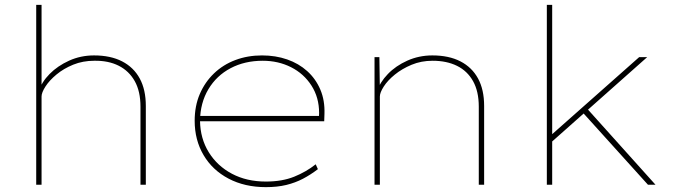

<svg xmlns="http://www.w3.org/2000/svg" viewBox="-20 -760 2772 790"><path d="M129 0V-740H151V-388L140 -385Q151 -422 184 -455.5Q217 -489 264.5 -510.5Q312 -532 367 -532Q435 -532 482.5 -507.5Q530 -483 555 -437Q580 -391 580 -324V0H558V-321Q558 -384 534.5 -426Q511 -468 468.5 -489.5Q426 -511 368 -510Q321 -510 281.5 -494Q242 -478 212.5 -453.5Q183 -429 167 -404Q151 -379 151 -363V0H140Q133 0 130.5 0Q128 0 129 0Z M1074 10Q987 10 920.5 -25Q854 -60 817.5 -122Q781 -184 781 -263Q781 -324 802 -373Q823 -422 860.5 -458Q898 -494 948.5 -513Q999 -532 1058 -532Q1114 -532 1161.5 -515.5Q1209 -499 1244 -467.5Q1279 -436 1298 -391.5Q1317 -347 1315 -291L1314 -261H793V-283H1303L1292 -270L1293 -295Q1293 -359 1261.5 -408Q1230 -457 1177.5 -483.5Q1125 -510 1061 -510Q987 -510 929 -479.5Q871 -449 837.5 -393Q804 -337 803 -263Q804 -190 839 -133.5Q874 -77 934.5 -45Q995 -13 1074 -13Q1141 -13 1190.5 -33Q1240 -53 1279 -84L1288 -64Q1258 -41 1226.5 -24.5Q1195 -8 1158 1Q1121 10 1074 10Z M1521 0V-525H1541L1543 -388L1532 -385Q1543 -421 1575.5 -455Q1608 -489 1656 -510.5Q1704 -532 1759 -532Q1827 -532 1874.5 -507.5Q1922 -483 1947 -437Q1972 -391 1972 -324V0H1950V-321Q1950 -384 1926.5 -426Q1903 -468 1860.5 -489Q1818 -510 1760 -510Q1713 -510 1673.5 -493.5Q1634 -477 1604.5 -453Q1575 -429 1559 -404Q1543 -379 1543 -363V0H1532Q1531 0 1528 0Q1525 0 1521 0Z M2243 -170V-200L2610 -525H2643ZM2230 0V-740H2252V0ZM2646 0 2376 -299 2394 -315 2677 0Z"/></svg>

Font: Lexend Exa Thin
Style: Regular
Weight: 250
Designer: Bonnie Shaver-Troup, Thomas Jockin
Foundry: Lexend
Version: Version 1.007